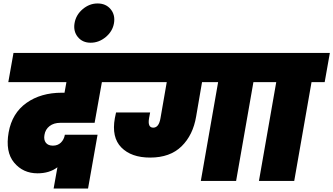

<svg xmlns="http://www.w3.org/2000/svg" viewBox="-20 -1046 1927 1110"><path d="M28 -571 58 -740H693L662 -571H569L527 -336H329Q291 -336 266.5 -317Q242 -298 237 -266Q232 -238 245 -221Q258 -204 286 -204Q314 -204 332 -221.5Q350 -239 355 -267H544L489 44H290L312 -79Q266 -44 197 -44Q113 -44 61.5 -106Q10 -168 30 -281Q50 -392 133 -451Q216 -510 338 -510H353L364 -571Z M504 -799Q457 -799 430 -832Q403 -865 411 -912Q419 -960 458 -993Q497 -1026 544 -1026Q592 -1026 619.5 -993Q647 -960 639 -912Q631 -865 591.5 -832Q552 -799 504 -799Z M1141 0 1241 -571H1148L1114 -373Q1096 -265 1029.5 -200Q963 -135 848 -135Q739 -135 681.5 -193.5Q624 -252 644 -363Q648 -385 651 -396H848L842 -364Q832 -308 866 -308Q899 -308 908 -364L944 -571H641L671 -740H1552L1522 -571H1445L1345 0Z M1477 0 1577 -571H1500L1530 -740H1887L1857 -571H1781L1681 0Z"/></svg>

Font: Poppins Black
Style: Italic
Weight: 900
Italic angle: -10°
Designer: Ninad Kale (Devanagari), Jonny Pinhorn (Latin)
Foundry: Indian Type Foundry
Version: Version 3.200;PS 1.000;hotconv 16.6.54;makeotf.lib2.5.65590